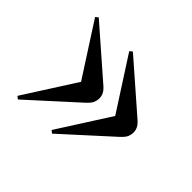

<svg xmlns="http://www.w3.org/2000/svg" viewBox="-102 -598 668 668"><g transform="rotate(45 232.0 -263.5)"><path d="M48 -63 38 -71 160 -262 35 -456 45 -464 226 -306Q237 -296 241.5 -286.5Q246 -277 246 -266Q246 -256 242 -246Q238 -236 223 -222ZM216 -63 206 -71 328 -262 203 -456 213 -464 394 -306Q405 -296 409.5 -286.5Q414 -277 414 -266Q414 -256 410 -246Q406 -236 391 -222Z"/></g></svg>

Font: Literata 72pt
Style: Regular
Weight: 400
Designer: Latin by Veronika Burian and Jose Scaglione. Greek by Irene Vlachou. Cyrillic by Vera Evstafieva.
Foundry: TypeTogether
Version: Version 3.002